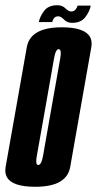

<svg xmlns="http://www.w3.org/2000/svg" viewBox="-49 -711 371 735"><path d="M86 4Q-2.5 4 -22.5 -33Q-31.5 -49 -27.5 -72Q-14 -148 13 -300.5Q40 -453.5 53.5 -530Q67 -606.5 187.5 -606.5Q275.5 -606.5 296 -569Q304.5 -553 300.5 -530Q287 -453.5 260 -300.5Q233 -148 219.8 -72Q206.5 4 86 4ZM97.5 -79.5Q109.5 -79.5 115.8 -114.8Q122 -150 148.5 -300.5Q175 -451 181.5 -487Q187 -518 178.5 -522Q177.5 -523 176 -523Q164 -523 157.8 -487Q151.5 -451 125 -300.5Q98.5 -150 92 -114.5Q86.5 -84 94.5 -80Q96 -79.5 97.5 -79.5ZM227 -623.5Q208 -623.5 196.2 -636Q184.5 -648.5 174 -648.5Q163 -648.5 157.5 -641Q152 -633.5 151 -626.5H99.5Q104 -648.5 120.2 -669.8Q136.5 -691 170.5 -691Q189.5 -691 201.5 -679Q213.5 -667 224.5 -667Q234 -667 240.2 -674.5Q246.5 -682 248 -689.5H298.5Q294 -667 277.5 -645.2Q261 -623.5 227 -623.5Z"/></svg>

Font: Anybody UltraCondensed SemiBold
Style: Italic
Weight: 600
Width: 1
Italic angle: -10°
Designer: Tyler Finck
Foundry: Etcetera Type Company
Version: Version 1.010; ttfautohint (v1.8.3) -l 8 -r 50 -G 200 -x 14 